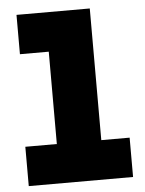

<svg xmlns="http://www.w3.org/2000/svg" viewBox="-51 -742 592 783"><g transform="rotate(-5 245.0 -350.0)"><path d="M35 0V-161H164V-539H46V-700H346V-161H462V0Z"/></g></svg>

Font: MuseoModerno ExtraBold
Style: Regular
Weight: 800
Designer: Pablo Cosgaya, Héctor Gatti, Marcela Romero, and the Authors of The MuseoModerno Project.
Foundry: Omnibus-Type Team
Version: Version 1.001